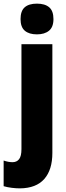

<svg xmlns="http://www.w3.org/2000/svg" viewBox="-62 -796 365 1056"><path d="M51 -691Q51 -736 74 -756Q97 -776 141 -776Q185 -776 208.5 -756Q232 -736 232 -691Q232 -647 207.5 -627Q183 -607 141 -607Q98 -607 74.5 -627Q51 -647 51 -691ZM48 240Q27 240 2.5 237Q-22 234 -42 228V87Q-16 96 7 96Q30 96 43 79.5Q56 63 56 24V-553H226V45Q226 138 181.5 188.5Q137 239 48 240Z"/></svg>

Font: Noto Sans Thai Cond Blk
Style: Regular
Weight: 900
Width: 3
Designer: Monotype Design Team
Foundry: Monotype Imaging Inc.
Version: Version 2.002; ttfautohint (v1.8.4.7-5d5b)